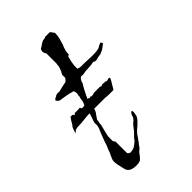

<svg xmlns="http://www.w3.org/2000/svg" viewBox="-136 -435 485 485"><g transform="rotate(-45 106.5 -192.5)"><path d="M54 4Q37 4 30 -5Q27 -9 24 -25Q22 -33 21.5 -39Q21 -45 22 -49Q23 -52 24.5 -55Q26 -58 27 -61Q29 -64 30 -67Q31 -70 32 -73Q34 -78 36.5 -83.5Q39 -89 40 -94Q42 -99 44 -104.5Q46 -110 48 -115L52 -125Q54 -128 54.5 -131Q55 -134 56 -136V-148Q57 -151 58 -154Q59 -157 60 -160Q61 -163 62 -166Q63 -169 64 -172V-185Q65 -187 66 -189.5Q67 -192 68 -194Q69 -196 70 -198.5Q71 -201 72 -203Q74 -209 74 -212Q74 -215 76 -221Q76 -222 76 -224Q76 -226 77 -229Q78 -233 76 -239Q75 -242 71 -242Q70 -242 64 -244Q60 -245 54.5 -246Q49 -247 42 -248Q29 -248 26 -258Q30 -260 31 -262Q33 -262 34.5 -263Q36 -264 37 -265Q43 -267 45 -266Q48 -265 54 -267Q61 -269 66.5 -270Q72 -271 77 -272L81 -276L84 -280V-291Q85 -293 86 -294.5Q87 -296 87 -297Q89 -299 89 -300.5Q89 -302 90 -303L93 -312Q93 -318 94 -321V-357Q94 -358 93 -359Q92 -359 92 -360Q90 -364 90 -367Q90 -371 92 -375Q96 -377 100 -380Q104 -383 108 -385Q112 -387 115 -387Q119 -387 121 -389H138Q141 -386 142 -384Q143 -382 146 -379Q146 -374 145.5 -369.5Q145 -365 144 -361Q143 -357 142 -354Q141 -351 140 -347Q139 -343 137.5 -340Q136 -337 135 -333Q132 -326 132 -315Q126 -314 126 -306Q124 -301 123 -292Q122 -287 122 -282.5Q122 -278 122 -274H124Q128 -272 133 -272H146Q151 -272 157 -271.5Q163 -271 170 -271H177Q182 -271 186.5 -271.5Q191 -272 195 -273Q200 -275 202 -277L210 -280L212 -277Q213 -276 213 -274L201 -265Q198 -263 195 -262Q192 -261 188 -259Q184 -259 180 -258Q176 -257 172 -256Q168 -255 165 -257Q163 -259 160 -258Q156 -257 151.5 -256.5Q147 -256 142 -256Q137 -256 132.5 -255.5Q128 -255 124 -254Q121 -253 118 -254Q115 -255 113 -253Q109 -250 107 -245Q106 -239 102 -234Q99 -229 96 -223Q93 -217 90 -211Q87 -205 84.5 -198.5Q82 -192 80 -185V-171Q78 -164 74 -160Q72 -157 70 -154Q68 -151 66 -148Q66 -143 65 -141Q64 -138 64 -132L60 -116Q59 -112 58 -107.5Q57 -103 56 -99V-82Q58 -80 58 -78Q60 -78 60 -75V-35Q63 -32 63 -32L66 -30Q79 -30 86 -36Q90 -39 93.5 -42Q97 -45 99 -49L108 -58Q112 -62 116 -67.5Q120 -73 124 -77L127 -80Q128 -80 130 -82Q132 -84 133.5 -86.5Q135 -89 136 -93Q139 -101 143 -102L145 -100Q145 -98 145 -95Q145 -92 144 -90Q144 -86 142 -82Q138 -75 128 -66Q119 -59 112 -51Q110 -47 107.5 -44Q105 -41 103 -38Q101 -34 98 -31Q95 -28 93 -24Q91 -21 88 -19Q84 -16 82 -13Q75 -3 70 1Q64 4 54 4ZM3 -162Q5 -168 6.5 -172.5Q8 -177 9 -179Q13 -183 15 -187Q18 -193 20.5 -196Q23 -199 24 -201Q25 -201 27.5 -201Q30 -201 32 -200L35 -196Q35 -196 35.5 -197Q36 -198 38 -200H52Q58 -202 58 -197Q61 -194 70 -197Q72 -198 73.5 -199Q75 -200 79 -200V-197Q79 -197 79.5 -197Q80 -197 80 -198Q80 -200 83 -200Q84 -199 84.5 -199Q85 -199 84 -200Q84 -202 87 -202H89L92 -200Q93 -200 95 -202V-201Q97 -202 97 -200Q105 -200 106 -201Q106 -202 113 -202H128Q132 -202 134 -200H135Q135 -202 138 -202H143Q144 -202 144.5 -200.5Q145 -199 145 -200V-202H148Q148 -200 149 -201Q150 -202 151 -202V-200Q155 -200 158 -201Q161 -203 164 -200Q162 -193 155 -183Q149 -172 148 -172Q139 -172 132.5 -172Q126 -172 120 -173H75Q70 -173 63 -173Q56 -173 48 -172Q40 -171 34 -170.5Q28 -170 24 -170Q15 -170 14 -169Q10 -169 9 -167Z"/></g></svg>

Font: Estonia
Style: Regular
Weight: 400
Designer: Robert E. Leuschke
Foundry: Robert E. Leuschke
Version: Version 1.014; ttfautohint (v1.8.3)